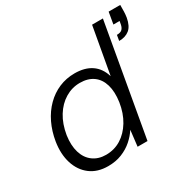

<svg xmlns="http://www.w3.org/2000/svg" viewBox="-165 -901 1075 1076"><g transform="rotate(-30 373.0 -362.5)"><path d="M237 12Q168 12 122 -23Q76 -58 57 -118.5Q38 -179 50 -255Q60 -316 84.5 -367Q109 -418 146.5 -455.5Q184 -493 231 -513Q278 -533 332 -533Q398 -533 440.5 -504Q483 -475 500 -418L554 -720H624L497 0H433L445 -103Q426 -73 396 -46.5Q366 -20 326 -4Q286 12 237 12ZM258 -49Q312 -49 355.5 -76Q399 -103 429 -152.5Q459 -202 469 -268Q478 -331 464.5 -377Q451 -423 417 -447.5Q383 -472 331 -472Q280 -472 236 -445.5Q192 -419 162 -370.5Q132 -322 121 -255Q112 -193 126 -146.5Q140 -100 174.5 -74.5Q209 -49 258 -49ZM640 -565 646 -601Q669 -601 679.5 -610.5Q690 -620 694 -639L698 -661H658L671 -737H746Q746 -712 745.5 -694Q745 -676 742 -657Q733 -607 707 -586Q681 -565 640 -565Z"/></g></svg>

Font: DM Sans 10pt Light
Style: Italic
Weight: 300
Italic angle: -10°
Version: Version 4.004;gftools[0.9.30]